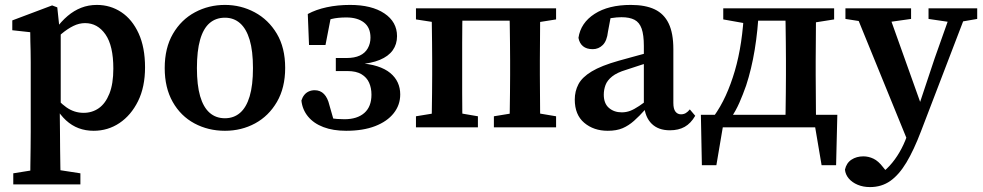

<svg xmlns="http://www.w3.org/2000/svg" viewBox="-20 -518 3999 781"><path d="M34 232V187L140 170H197L307 187V232ZM103 232Q103 194 103.5 157.5Q104 121 104.5 86.5Q105 52 105 18V-265Q105 -292 104.5 -311.5Q104 -331 103.5 -349Q103 -367 103 -387L30 -395V-435L192 -496L213 -488L222 -403L227 -396V-83L223 -75L224 20Q224 52 224.5 87Q225 122 225.5 158Q226 194 227 232ZM361 14Q328 14 300 3.5Q272 -7 248.5 -28.5Q225 -50 205 -84H176L184 -149Q218 -104 250 -81.5Q282 -59 320 -59Q355 -59 382 -78Q409 -97 425 -137Q441 -177 441 -239Q441 -332 409 -378Q377 -424 326 -424Q302 -424 278.5 -412.5Q255 -401 231 -381Q207 -361 180 -334L173 -398H205Q229 -431 255 -453Q281 -475 310.5 -486.5Q340 -498 374 -498Q429 -498 473.5 -468.5Q518 -439 544 -382Q570 -325 570 -244Q570 -164 541.5 -106.5Q513 -49 466 -17.5Q419 14 361 14Z M895 14Q827 14 771 -16Q715 -46 682.5 -103.5Q650 -161 650 -241Q650 -323 683.5 -380.5Q717 -438 773 -468Q829 -498 895 -498Q960 -498 1016 -468Q1072 -438 1106 -381Q1140 -324 1140 -242Q1140 -161 1106.5 -103.5Q1073 -46 1017.5 -16Q962 14 895 14ZM895 -37Q931 -37 956.5 -59Q982 -81 995.5 -126Q1009 -171 1009 -241Q1009 -311 995.5 -356Q982 -401 956.5 -423.5Q931 -446 895 -446Q858 -446 832.5 -424Q807 -402 794 -356.5Q781 -311 781 -241Q781 -172 794 -127Q807 -82 832.5 -59.5Q858 -37 895 -37Z M1388 14Q1335 14 1295.5 -1Q1256 -16 1233 -44Q1210 -72 1206 -109Q1210 -122 1217.5 -131.5Q1225 -141 1236 -146Q1247 -151 1260 -151Q1283 -151 1298 -135.5Q1313 -120 1320 -90L1342 -13L1276 -51Q1300 -42 1325 -37.5Q1350 -33 1381 -33Q1433 -33 1462 -58.5Q1491 -84 1491 -133Q1491 -160 1481.5 -181.5Q1472 -203 1450.5 -216Q1429 -229 1393 -229H1346V-282H1389Q1422 -282 1443.5 -292Q1465 -302 1476 -321.5Q1487 -341 1487 -365Q1487 -406 1460.5 -426.5Q1434 -447 1389 -447Q1354 -447 1329.5 -441Q1305 -435 1283 -422L1329 -464L1304 -335H1237L1232 -461Q1265 -479 1309 -488.5Q1353 -498 1404 -498Q1492 -498 1543.5 -463.5Q1595 -429 1595 -371Q1595 -338 1577.5 -313.5Q1560 -289 1525 -274.5Q1490 -260 1437 -256L1436 -261Q1482 -259 1514.5 -248.5Q1547 -238 1567.5 -221Q1588 -204 1598 -182Q1608 -160 1608 -134Q1608 -91 1581.5 -57.5Q1555 -24 1506 -5Q1457 14 1388 14Z M1735 0Q1736 -26 1736.5 -63Q1737 -100 1737.5 -140Q1738 -180 1738 -213V-272Q1738 -304 1737.5 -344Q1737 -384 1736.5 -422Q1736 -460 1735 -484H1862Q1861 -460 1860.5 -422Q1860 -384 1860 -344Q1860 -304 1860 -272V-213Q1860 -180 1860 -140Q1860 -100 1860.5 -63Q1861 -26 1862 0ZM2052 0Q2053 -26 2053.5 -63Q2054 -100 2054.5 -140Q2055 -180 2055 -213V-272Q2055 -304 2054.5 -344Q2054 -384 2053.5 -422Q2053 -460 2052 -484H2178Q2177 -460 2177 -422Q2177 -384 2176.5 -344Q2176 -304 2176 -272V-213Q2176 -180 2176.5 -140Q2177 -100 2177 -63Q2177 -26 2178 0ZM1672 0V-45L1776 -62H1825L1924 -45V0ZM1989 0V-45L2093 -62H2141L2242 -45V0ZM1672 -439V-484H1796V-423H1776ZM2117 -423V-484H2242V-439L2141 -423ZM1807 -434V-484H2107V-434Z M2452 14Q2395 14 2356.5 -18.5Q2318 -51 2318 -113Q2318 -147 2333 -175.5Q2348 -204 2387 -227.5Q2426 -251 2497 -271Q2523 -278 2549.5 -285.5Q2576 -293 2602.5 -300Q2629 -307 2656 -314V-275Q2622 -265 2589.5 -254.5Q2557 -244 2527 -234Q2490 -223 2470 -207Q2450 -191 2443 -172Q2436 -153 2436 -133Q2436 -97 2457 -79Q2478 -61 2509 -61Q2527 -61 2543 -67Q2559 -73 2580 -87Q2601 -101 2632 -125L2642 -73H2605Q2581 -46 2559 -26.5Q2537 -7 2512.5 3.5Q2488 14 2452 14ZM2705 12Q2658 12 2631 -14.5Q2604 -41 2600 -89L2599 -92V-331Q2599 -376 2590 -401.5Q2581 -427 2561 -437.5Q2541 -448 2508 -448Q2489 -448 2467 -444.5Q2445 -441 2416 -431L2468 -469L2453 -389Q2449 -352 2432 -335Q2415 -318 2391 -318Q2366 -318 2351.5 -330Q2337 -342 2333 -364Q2342 -425 2398.5 -461.5Q2455 -498 2546 -498Q2605 -498 2643 -480Q2681 -462 2700 -422.5Q2719 -383 2719 -318V-99Q2719 -75 2727.5 -64Q2736 -53 2750 -53Q2761 -53 2769.5 -58Q2778 -63 2786 -73L2808 -47Q2790 -16 2765 -2Q2740 12 2705 12Z M3343 0H2873L2927 -41L2894 154H2835L2831 -51H3386L3381 154H3322L3289 -41ZM3174 0Q3175 -25 3175.5 -62.5Q3176 -100 3176.5 -140Q3177 -180 3177 -213V-272Q3177 -304 3176.5 -344Q3176 -384 3175.5 -422Q3175 -460 3174 -484H3300Q3299 -460 3299 -422Q3299 -384 3298.5 -344Q3298 -304 3298 -272V-213Q3298 -180 3298.5 -140Q3299 -100 3299 -62.5Q3299 -25 3300 0ZM2922 -439V-484H3033V-423H3012ZM3243 -423V-484H3373V-439L3272 -423ZM2883 -44Q2911 -83 2932 -129Q2953 -175 2969 -229.5Q2985 -284 2994.5 -347.5Q3004 -411 3007 -484H3067Q3063 -395 3050 -316Q3037 -237 3015 -170Q3002 -133 2987.5 -100Q2973 -67 2953 -38V-11ZM3036 -434V-484H3217V-434Z M3519 243Q3491 243 3468.5 233.5Q3446 224 3432.5 208Q3419 192 3417 172Q3423 145 3443.5 131.5Q3464 118 3492 118Q3513 118 3533 127.5Q3553 137 3572 162L3602 199L3565 214L3549 197Q3576 181 3598.5 156.5Q3621 132 3639 101Q3657 70 3669 36L3690 -21L3698 -29L3782 -281L3854 -484H3918L3726 17Q3697 93 3667 143Q3637 193 3601.5 218Q3566 243 3519 243ZM3676 65 3452 -484H3587L3727 -92L3740 -75ZM3419 -441V-484H3686V-441L3580 -426H3515ZM3757 -441V-484H3955V-441L3874 -427H3852Z"/></svg>

Font: Source Serif 4 18pt SemiBold
Style: Regular
Weight: 600
Designer: Frank Grießhammer
Foundry: Adobe Systems Incorporated
Version: Version 4.004;hotconv 1.0.116;makeotfexe 2.5.65601